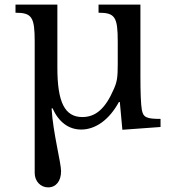

<svg xmlns="http://www.w3.org/2000/svg" viewBox="-20 -550 761 830"><path d="M203 -81 207 -82C234 -22 277 10 331 10C393 10 452 -32 494 -109H498L509 11L674 -1V-36C612 -36 599 -43 593 -76C589 -100 587 -148 587 -223V-530H406V-495C477 -495 489 -477 489 -370V-272C489 -216 486 -196 472 -165C436 -81 394 -44 336 -44C260 -44 228 -108 228 -257V-530H47V-495C118 -495 130 -476 130 -370V198C130 233 155 260 188 260C222 260 244 233 244 190C244 153 209 23 203 -81Z"/></svg>

Font: Libre Baskerville
Style: Regular
Weight: 400
Designer: Pablo Impallari, Rodrigo Fuenzalida
Foundry: Pablo Impallari, Rodrigo Fuenzalida
Version: Version 1.051;Glyphs 3.2.3 (3260)